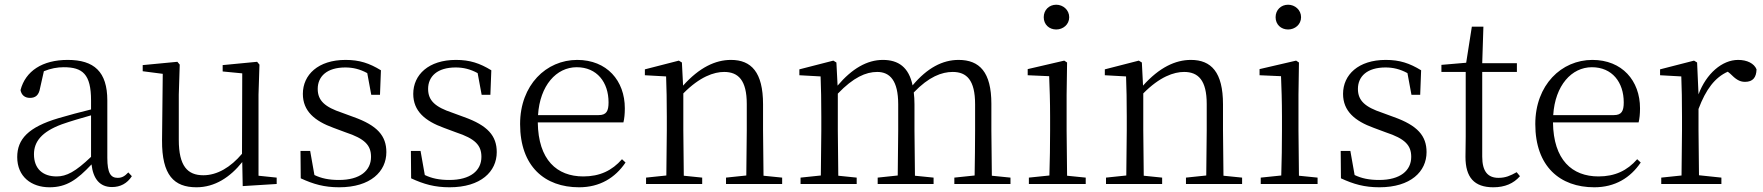

<svg xmlns="http://www.w3.org/2000/svg" viewBox="-20 -780 7473 814"><path d="M455 13C490 13 519 -2 539 -33L524 -49C508 -32 496 -26 479 -26C450 -26 435 -45 435 -111V-354C435 -476 379 -526 267 -526C160 -526 88 -479 67 -398C71 -377 85 -365 107 -365C130 -365 145 -376 150 -407L166 -478C195 -490 223 -495 250 -495C330 -495 366 -466 366 -354V-316C321 -305 272 -292 228 -279C100 -241 53 -190 53 -114C53 -31 113 14 190 14C262 14 307 -18 368 -83C375 -23 402 13 455 13ZM366 -115C300 -52 262 -32 220 -32C162 -32 124 -64 124 -126C124 -179 156 -221 242 -253C279 -266 323 -279 366 -291Z M1009 9 1153 0V-27L1076 -35V-379L1080 -506L1070 -518L924 -504V-477L1007 -469L1006 -128C958 -71 901 -37 842 -37C775 -37 738 -76 738 -187V-379L742 -506L732 -518L585 -504V-478L670 -467L667 -185C666 -37 718 14 813 14C891 14 956 -29 1007 -93Z M1418 14C1551 14 1618 -53 1618 -135C1618 -204 1580 -248 1479 -284L1430 -302C1358 -326 1327 -353 1327 -403C1327 -456 1366 -494 1444 -494C1476 -494 1506 -487 1537 -470L1554 -378H1591L1595 -482C1546 -512 1504 -526 1445 -526C1329 -526 1264 -463 1264 -382C1264 -309 1314 -267 1394 -238L1445 -219C1527 -192 1553 -164 1553 -115C1553 -57 1507 -17 1417 -17C1374 -17 1342 -24 1313 -38L1295 -140H1254L1255 -24C1309 1 1355 14 1418 14Z M1886 14C2019 14 2086 -53 2086 -135C2086 -204 2048 -248 1947 -284L1898 -302C1826 -326 1795 -353 1795 -403C1795 -456 1834 -494 1912 -494C1944 -494 1974 -487 2005 -470L2022 -378H2059L2063 -482C2014 -512 1972 -526 1913 -526C1797 -526 1732 -463 1732 -382C1732 -309 1782 -267 1862 -238L1913 -219C1995 -192 2021 -164 2021 -115C2021 -57 1975 -17 1885 -17C1842 -17 1810 -24 1781 -38L1763 -140H1722L1723 -24C1777 1 1823 14 1886 14Z M2435 14C2523 14 2588 -26 2632 -91L2617 -105C2575 -57 2523 -32 2453 -32C2341 -32 2262 -102 2260 -261H2623C2627 -277 2629 -297 2629 -321C2629 -438 2553 -526 2427 -526C2296 -526 2185 -420 2185 -254C2185 -74 2290 14 2435 14ZM2261 -292C2269 -418 2339 -495 2425 -495C2511 -495 2560 -431 2560 -346C2560 -309 2551 -292 2518 -292Z M3143 0H3296V-27L3217 -35L3215 -227V-338C3215 -474 3165 -526 3079 -526C3013 -526 2945 -494 2876 -417L2871 -515L2858 -523L2714 -486V-461L2804 -456C2806 -406 2807 -353 2807 -285V-227L2805 -36L2719 -27V0H2957V-27L2879 -35L2877 -227V-384C2947 -455 3007 -475 3050 -475C3110 -475 3146 -440 3146 -339V-227L3144 -36L3058 -27V0Z M4110 0H4264V-27L4185 -35L4183 -227V-340C4183 -474 4133 -526 4044 -526C3976 -526 3911 -492 3849 -418C3833 -495 3789 -526 3723 -526C3656 -526 3592 -489 3531 -417L3526 -515L3513 -523L3369 -486V-461L3459 -456C3461 -406 3462 -354 3462 -286V-227L3460 -36L3374 -27V0H3612V-27L3534 -35L3532 -227V-383C3598 -452 3651 -475 3699 -475C3753 -475 3788 -438 3788 -338V-227L3786 -36L3701 -27V0H3938V-27L3859 -35L3857 -227V-338C3857 -356 3856 -373 3854 -388C3918 -455 3973 -475 4019 -475C4078 -475 4114 -441 4114 -338V-227C4114 -172 4113 -91 4112 -36L4026 -27V0Z M4458 -655C4487 -655 4513 -676 4513 -707C4513 -738 4487 -760 4458 -760C4428 -760 4405 -738 4405 -707C4405 -676 4428 -655 4458 -655ZM4428 0H4583V-27L4504 -35L4502 -227V-378L4504 -515L4492 -523L4337 -487V-461L4428 -457C4430 -407 4432 -352 4432 -285V-227C4432 -173 4431 -91 4429 -36L4342 -27V0Z M5093 0H5246V-27L5167 -35L5165 -227V-338C5165 -474 5115 -526 5029 -526C4963 -526 4895 -494 4826 -417L4821 -515L4808 -523L4664 -486V-461L4754 -456C4756 -406 4757 -353 4757 -285V-227L4755 -36L4669 -27V0H4907V-27L4829 -35L4827 -227V-384C4897 -455 4957 -475 5000 -475C5060 -475 5096 -440 5096 -339V-227L5094 -36L5008 -27V0Z M5441 -655C5470 -655 5496 -676 5496 -707C5496 -738 5470 -760 5441 -760C5411 -760 5388 -738 5388 -707C5388 -676 5411 -655 5441 -655ZM5411 0H5566V-27L5487 -35L5485 -227V-378L5487 -515L5475 -523L5320 -487V-461L5411 -457C5413 -407 5415 -352 5415 -285V-227C5415 -173 5414 -91 5412 -36L5325 -27V0Z M5828 14C5961 14 6028 -53 6028 -135C6028 -204 5990 -248 5889 -284L5840 -302C5768 -326 5737 -353 5737 -403C5737 -456 5776 -494 5854 -494C5886 -494 5916 -487 5947 -470L5964 -378H6001L6005 -482C5956 -512 5914 -526 5855 -526C5739 -526 5674 -463 5674 -382C5674 -309 5724 -267 5804 -238L5855 -219C5937 -192 5963 -164 5963 -115C5963 -57 5917 -17 5827 -17C5784 -17 5752 -24 5723 -38L5705 -140H5664L5665 -24C5719 1 5765 14 5828 14Z M6311 14C6360 14 6397 -2 6424 -33L6410 -50C6383 -35 6363 -26 6333 -26C6288 -26 6264 -53 6264 -116V-475H6411V-512H6264L6269 -667H6220L6196 -514L6091 -505V-475H6194V-201C6194 -165 6193 -146 6193 -115C6193 -28 6230 14 6311 14Z M6739 14C6827 14 6892 -26 6936 -91L6921 -105C6879 -57 6827 -32 6757 -32C6645 -32 6566 -102 6564 -261H6927C6931 -277 6933 -297 6933 -321C6933 -438 6857 -526 6731 -526C6600 -526 6489 -420 6489 -254C6489 -74 6594 14 6739 14ZM6565 -292C6573 -418 6643 -495 6729 -495C6815 -495 6864 -431 6864 -346C6864 -309 6855 -292 6822 -292Z M7181 -318C7212 -401 7251 -452 7305 -476L7315 -468C7338 -445 7354 -433 7378 -433C7412 -433 7426 -452 7427 -486C7417 -511 7387 -526 7349 -526C7281 -526 7214 -468 7181 -380L7175 -515L7162 -523L7018 -486V-461L7108 -456C7110 -406 7111 -354 7111 -285V-227L7109 -36L7023 -27V0H7278V-27L7183 -37L7181 -227Z"/></svg>

Font: Noto Serif HK Light
Style: Regular
Weight: 300
Designer: Ryoko NISHIZUKA 西塚涼子 (kana & ideographs); Frank Grießhammer (Latin, Greek & Cyrillic); Wenlong ZHANG 张文龙 (bopomofo); San
Foundry: Adobe
Version: Version 2.001;hotconv 1.1.0;makeotfexe 2.6.0